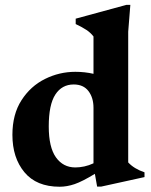

<svg xmlns="http://www.w3.org/2000/svg" viewBox="-20 -732 604 766"><path d="M367.5 12.5 358.5 -38.5Q308.5 -8 277.8 2.5Q247 13 218 13Q125.5 13 77.5 -44.8Q29.5 -102.5 29.5 -194Q29.5 -276 65.8 -332.2Q102 -388.5 159.5 -417Q217 -445.5 280.5 -445.5Q318 -445.5 353 -437.5V-586.5Q341.5 -601.5 325 -612.5Q308.5 -623.5 282 -636V-657.5L484 -712.5H500L491.5 -605.5V-84Q515 -58.5 556.5 -44.5V-25.5L383.5 12.5ZM353 -302Q353 -342 333 -368.5Q313 -395 274 -395Q227 -395 200.8 -354.8Q174.5 -314.5 174.5 -227.5Q174.5 -144.5 203.2 -104.2Q232 -64 280.5 -64Q298 -64 316.5 -68Q335 -72 353 -80.5Z"/></svg>

Font: Newsreader 16pt
Style: Bold
Weight: 700
Designer: Hugues Gentile
Foundry: Production Type
Version: Version 1.003; ttfautohint (v1.8.3)